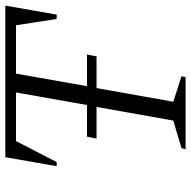

<svg xmlns="http://www.w3.org/2000/svg" viewBox="-18 -682 700 703"><g transform="rotate(-90 331.5 -330.0)"><path d="M176 -326 183 -361H299L345 -621H167L90 -472H75L108 -660H663L630 -472H614L591 -621H414L368 -361H484L477 -326H361L311 -45L404 -15L401 0H137L141 -15L242 -45L292 -326Z"/></g></svg>

Font: Spectral Light
Style: Italic
Weight: 300
Italic angle: -10°
Designer: Jean-Baptiste Levee
Foundry: Production Type
Version: Version 2.001